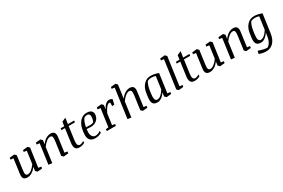

<svg xmlns="http://www.w3.org/2000/svg" viewBox="139 -2266 5888 3992"><g transform="rotate(-30 3083.5 -270.0)"><path d="M182.6 10.7Q61 10.7 81.1 -129.9L128.4 -478.5L59.6 -488.3L67.9 -529.8L180.7 -540.5L220.2 -502.4L174.8 -172.9Q165 -101.1 175.5 -71.5Q186 -42 225.1 -42Q264.2 -42 313 -78.9Q361.8 -115.7 405.8 -179.7L447.3 -478.5L378.4 -488.3L386.7 -529.8L499.5 -540.5L539.1 -502.4L476.1 -51.3L544.9 -41.5L536.6 0L424.3 10.7L384.8 -27.3L397.5 -119.1Q353 -59.1 297.9 -24.2Q242.7 10.7 182.6 10.7Z M835 -409.7Q932.6 -540.5 1052.2 -540.5Q1171.4 -540.5 1152.3 -399.9L1104.5 -51.3L1173.3 -41.5L1165 0L1052.7 10.7L1013.2 -27.3L1058.6 -356.9Q1068.4 -428.7 1058.6 -458.3Q1048.8 -487.8 1009.3 -487.8Q969.7 -487.8 921.1 -451.2Q872.6 -414.6 826.7 -348.6L776.4 10.7L690.4 0L756.3 -478.5L687.5 -488.3L695.8 -529.8L808.6 -540.5L848.1 -502.4Z M1563 -25.4Q1504.4 10.7 1434.1 10.7Q1363.8 10.7 1338.1 -32.7Q1312.5 -76.2 1324.7 -163.1L1369.6 -488.8H1284.2L1289.6 -529.8H1375.5L1389.6 -630.9L1483.9 -671.4L1463.9 -529.8H1613.8L1608.4 -488.8H1458L1413.6 -169.9Q1394.5 -33.2 1468.8 -33.2Q1509.8 -33.2 1563 -67.4Z M1756.8 -284.7Q1820.8 -281.2 1863.3 -281.2Q1905.8 -281.2 1939 -300.8Q1957.5 -338.9 1964.8 -390.1Q1979.5 -496.6 1898.9 -496.6Q1862.8 -496.6 1826.2 -472.7Q1775.9 -398.4 1756.8 -284.7ZM1914.6 -540.5Q1993.2 -540.5 2028.8 -504.9Q2064.5 -469.2 2055.7 -407.7Q2044.9 -330.1 1987.8 -285.2Q1930.7 -240.2 1846.2 -240.2Q1790 -240.2 1751 -245.1L1747.1 -216.3Q1734.9 -127.4 1764.2 -80.3Q1793.5 -33.2 1844.2 -33.2Q1874 -33.2 1908.2 -46.1Q1942.4 -59.1 1967.8 -77.1V-35.2Q1906.2 10.7 1815.4 10.7Q1725.1 10.7 1683.8 -43.9Q1642.6 -98.6 1658.2 -209.5L1664.6 -254.9Q1682.6 -385.7 1749.3 -463.1Q1815.9 -540.5 1914.6 -540.5Z M2528.8 -515.1 2501.5 -399.4 2449.7 -393.6V-478Q2442.9 -482.9 2426.3 -482.9Q2397 -482.9 2360.1 -440.7Q2323.2 -398.4 2284.7 -317.9L2247.6 -51.3L2316.9 -41.5L2308.6 0H2094.7L2090.8 -41.5L2159.2 -51.3L2218.8 -478.5L2149.9 -488.3L2158.2 -529.8L2271 -540.5L2310.5 -502.4L2296.4 -400.4Q2327.1 -466.8 2368.4 -503.7Q2409.7 -540.5 2453.1 -540.5Q2496.6 -540.5 2528.8 -515.1Z M2725.1 -348.6 2675.3 10.7 2588.4 0 2686 -700.7 2617.2 -710.4 2625.5 -752 2737.8 -762.7 2777.3 -724.6 2733.4 -409.2Q2777.3 -469.2 2833 -504.9Q2888.7 -540.5 2949.2 -540.5Q3070.8 -540.5 3050.8 -399.9L3002.9 -51.3L3072.3 -41.5L3064 0L2951.7 10.7L2911.6 -27.3L2957 -356.9Q2966.8 -426.8 2957 -457.3Q2947.3 -487.8 2907.7 -487.8Q2868.2 -487.8 2819.6 -451.2Q2771 -414.6 2725.1 -348.6Z M3546.4 -483.4Q3500 -499.5 3447.8 -499.5Q3395.5 -499.5 3350.1 -475.1Q3307.6 -404.8 3288.6 -289.1L3279.3 -225.1Q3266.1 -131.3 3277.6 -86.7Q3289.1 -42 3334 -42Q3378.9 -42 3423.3 -81.5Q3467.8 -121.1 3504.9 -182.1ZM3308.1 10.7Q3227.5 10.7 3199.7 -35.6Q3171.9 -82 3185.5 -182.1L3198.2 -273.9Q3216.3 -397 3284.9 -468.8Q3353.5 -540.5 3452.1 -540.5Q3533.2 -540.5 3637.2 -502.4L3574.2 -51.3L3643.6 -41.5L3635.3 0L3522.9 10.7L3483.4 -27.3L3496.1 -120.1Q3458 -60.5 3408.7 -24.9Q3359.4 10.7 3308.1 10.7Z M3808.6 -752 3921.4 -762.7 3960.9 -724.6 3866.7 -51.3 3935.5 -41.5 3927.2 0 3814.9 10.7 3775.4 -27.3 3869.1 -700.7 3800.3 -710.4Z M4330.6 -25.4Q4272 10.7 4201.7 10.7Q4131.3 10.7 4105.7 -32.7Q4080.1 -76.2 4092.3 -163.1L4137.2 -488.8H4051.8L4057.1 -529.8H4143.1L4157.2 -630.9L4251.5 -671.4L4231.4 -529.8H4381.3L4376 -488.8H4225.6L4181.2 -169.9Q4162.1 -33.2 4236.3 -33.2Q4277.3 -33.2 4330.6 -67.4Z M4564.9 10.7Q4443.4 10.7 4463.4 -129.9L4510.7 -478.5L4441.9 -488.3L4450.2 -529.8L4563 -540.5L4602.5 -502.4L4557.1 -172.9Q4547.4 -101.1 4557.9 -71.5Q4568.4 -42 4607.4 -42Q4646.5 -42 4695.3 -78.9Q4744.1 -115.7 4788.1 -179.7L4829.6 -478.5L4760.7 -488.3L4769 -529.8L4881.8 -540.5L4921.4 -502.4L4858.4 -51.3L4927.2 -41.5L4918.9 0L4806.6 10.7L4767.1 -27.3L4779.8 -119.1Q4735.4 -59.1 4680.2 -24.2Q4625 10.7 4564.9 10.7Z M5217.3 -409.7Q5314.9 -540.5 5434.6 -540.5Q5553.7 -540.5 5534.7 -399.9L5486.8 -51.3L5555.7 -41.5L5547.4 0L5435.1 10.7L5395.5 -27.3L5440.9 -356.9Q5450.7 -428.7 5440.9 -458.3Q5431.2 -487.8 5391.6 -487.8Q5352.1 -487.8 5303.5 -451.2Q5254.9 -414.6 5209 -348.6L5158.7 10.7L5072.8 0L5138.7 -478.5L5069.8 -488.3L5078.1 -529.8L5190.9 -540.5L5230.5 -502.4Z M5987.8 -181.6 6029.8 -483.4Q5983.9 -499.5 5930.2 -499.5Q5876.5 -499.5 5833.5 -475.1Q5788.6 -402.8 5772 -289.1L5762.7 -225.1Q5748 -122.6 5762.2 -82.3Q5776.4 -42 5818.4 -42Q5860.4 -42 5904.3 -79.3Q5948.2 -116.7 5987.8 -181.6ZM5793 10.7Q5708 10.7 5681.6 -38.1Q5655.3 -86.9 5668.9 -182.1L5681.6 -273.9Q5698.7 -394 5766.8 -467.3Q5835 -540.5 5935.5 -540.5Q6020 -540.5 6120.6 -502.4L6059.1 -63Q6039.6 77.6 5969.5 150.4Q5899.4 223.1 5801.3 223.1Q5703.1 223.1 5626.5 189L5642.6 120.6Q5770.5 168 5854.5 168Q5898.4 142.6 5928.5 87.4Q5958.5 32.2 5968.8 -43.5L5979 -119.6Q5938.5 -58.6 5890.4 -23.9Q5842.3 10.7 5793 10.7Z"/></g></svg>

Font: NoticiaText-Italic
Style: Italic
Weight: 400
Italic angle: -8°
Designer: JM Sole
Foundry: JM Sole
Version: Version 1.003